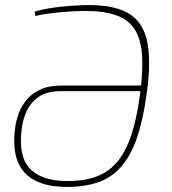

<svg xmlns="http://www.w3.org/2000/svg" viewBox="-20 -722 675 754"><path d="M244 12Q164 12 115 -14.5Q66 -41 47.5 -93Q29 -145 40 -223Q43 -248 53.5 -276.5Q64 -305 84.5 -330Q105 -355 138.5 -370.5Q172 -386 222 -386H551L548 -364H219Q163 -364 131 -341Q99 -318 84.5 -285Q70 -252 66 -222Q50 -112 96 -61.5Q142 -11 245 -11Q334 -11 390 -43.5Q446 -76 479 -149Q512 -222 529 -345Q542 -438 538 -502Q534 -566 510 -605Q486 -644 437.5 -661.5Q389 -679 314 -679Q286 -679 250 -676.5Q214 -674 179.5 -670Q145 -666 119 -659L116 -676Q139 -684 176.5 -690Q214 -696 255.5 -699Q297 -702 330 -702Q434 -702 489 -667Q544 -632 559 -554Q574 -476 555 -347Q541 -247 517 -178.5Q493 -110 456.5 -68Q420 -26 367.5 -7Q315 12 244 12Z"/></svg>

Font: Exo 2 Thin
Style: Italic
Weight: 250
Italic angle: -8°
Designer: Natanael Gama
Foundry: Natanael Gama
Version: Version 2.010